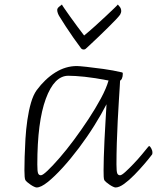

<svg xmlns="http://www.w3.org/2000/svg" viewBox="-20 -816 694 849"><path d="M142 13Q138 13 130.5 9.5Q123 6 115 0.5Q107 -5 100.5 -10.5Q94 -16 92 -20Q88 -28 88 -63Q88 -86 89 -122.5Q90 -159 92.5 -201.5Q95 -244 101 -285.5Q107 -327 117 -361.5Q127 -396 142 -417Q179 -467 224.5 -495.5Q270 -524 320 -524Q329 -524 362 -520.5Q395 -517 438 -511Q481 -505 519 -496Q520 -496 521.5 -495Q523 -494 523 -490Q523 -477 519 -468.5Q515 -460 511 -460Q511 -457 509.5 -432.5Q508 -408 505.5 -368.5Q503 -329 500.5 -281Q498 -233 496.5 -183Q495 -133 495 -89Q495 -58 498.5 -49.5Q502 -41 511 -41Q518 -41 534.5 -56Q551 -71 571 -92Q591 -113 608 -133.5Q625 -154 633 -164Q635 -166 636.5 -168Q638 -170 640 -170Q643 -170 648.5 -160.5Q654 -151 654 -141Q654 -138 653.5 -135.5Q653 -133 651 -131Q639 -115 618.5 -91Q598 -67 574.5 -43Q551 -19 529 -3Q507 13 491 13Q487 13 479.5 9.5Q472 6 464 0.5Q456 -5 449.5 -10.5Q443 -16 441 -20Q439 -25 438.5 -35.5Q438 -46 438 -63Q438 -85 439 -120Q440 -155 442 -196Q444 -237 446.5 -278.5Q449 -320 451 -355Q429 -312 397.5 -261.5Q366 -211 329.5 -162.5Q293 -114 257 -74.5Q221 -35 191 -11Q161 13 142 13ZM161 -41Q169 -41 191 -62Q213 -83 243.5 -118Q274 -153 307 -197.5Q340 -242 371 -289Q402 -336 426 -380.5Q450 -425 460 -460Q398 -472 354.5 -476.5Q311 -481 282 -481Q220 -481 182.5 -379Q145 -277 145 -89Q145 -58 148.5 -49.5Q152 -41 161 -41ZM350 -597Q348 -597 344.5 -598Q341 -599 338 -603Q323 -623 305 -648.5Q287 -674 270.5 -699.5Q254 -725 243 -743Q239 -749 236 -757Q233 -765 233 -772Q233 -780 243 -787.5Q253 -795 254 -796Q254 -794 264.5 -779Q275 -764 290.5 -742Q306 -720 322.5 -698Q339 -676 352 -659Q374 -677 399 -699.5Q424 -722 447 -743.5Q470 -765 485 -779.5Q500 -794 501 -796Q503 -794 509.5 -786Q516 -778 516 -767Q516 -763 514.5 -759Q513 -755 511 -751Q507 -745 492.5 -729.5Q478 -714 458 -694.5Q438 -675 418 -655.5Q398 -636 382.5 -622Q367 -608 362 -603Q358 -599 355.5 -598Q353 -597 350 -597Z"/></svg>

Font: Briem Hand Thin
Style: Regular
Weight: 100
Designer: Gunnlaugur SE Briem, Eben Sorkin
Foundry: Sorkin Type Co.
Version: Version 1.003